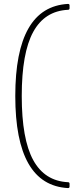

<svg xmlns="http://www.w3.org/2000/svg" viewBox="-20 -810 395 980"><path d="M58 -320Q58 -775 327 -790Q335 -790 335 -782V-768Q335 -760 327 -760Q208 -754 149.5 -647Q91 -540 91 -320Q91 -100 149.5 7Q208 114 327 120Q335 120 335 128V142Q335 150 327 150Q58 135 58 -320Z"/></svg>

Font: LINE Seed Sans TH App Thin
Style: Regular
Weight: 250
Designer: Dalton Maag Ltd | Thai characters by Cadson Demak Co.,Ltd.
Foundry: Dalton Maag Ltd
Version: Version 1.003